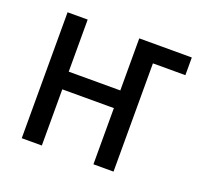

<svg xmlns="http://www.w3.org/2000/svg" viewBox="-96 -633 793 745"><g transform="rotate(20 300.0 -260.0)"><path d="M63 0V-520H146V-305H359V-520H576V-447H442V0H359V-232H146V0Z"/></g></svg>

Font: Iosevka SS04 Extended
Style: Regular
Weight: 400
Width: 7
Monospace: yes
Designer: Belleve Invis
Foundry: Belleve Invis
Version: Version 19.0.0; ttfautohint (v1.8.4)